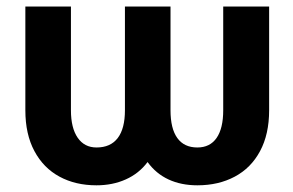

<svg xmlns="http://www.w3.org/2000/svg" viewBox="-20 -550 886 580"><path d="M56.6 -530.3H194.3V-216.8Q194.3 -163.6 214.6 -134Q234.9 -104.5 271.5 -104.5Q314 -104.5 335.7 -133.1Q357.4 -161.6 357.4 -216.8V-530.3H495.1V-216.8Q495.1 -161.6 515.6 -133.1Q536.1 -104.5 576.2 -104.5Q614.3 -104.5 634.3 -133.3Q654.3 -162.1 654.3 -216.8V-530.3H793V-216.8Q793 -144.5 765.6 -93.5Q738.3 -42.5 689.2 -16.4Q640.1 9.8 576.2 9.8Q527.3 9.8 489.3 -7.8Q451.2 -25.4 425.8 -60.5Q399.9 -25.9 360.1 -8.1Q320.3 9.8 271.5 9.8Q208 9.8 159.7 -16.4Q111.3 -42.5 84 -93.5Q56.6 -144.5 56.6 -216.8Z"/></svg>

Font: Pretendard GOV
Style: Bold
Weight: 700
Designer: Base glyphs from Inter by Rasmus Andersson; Hangeul glyphs from Noto Sans CJK(Source Han Sans) by Jang Soo-young and Kan
Foundry: Kil Hyung-jin
Version: Version 1.309